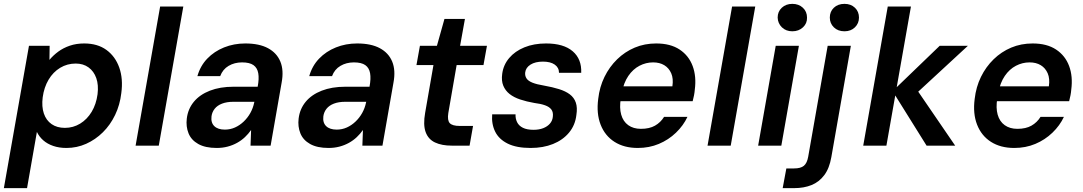

<svg xmlns="http://www.w3.org/2000/svg" viewBox="-35 -754 5608 994"><path d="M-15 220 115 -517H222L221 -444Q241 -468 267 -487Q293 -506 326.5 -517.5Q360 -529 401 -529Q470 -529 516 -495.5Q562 -462 582.5 -404Q603 -346 593 -272Q586 -211 561 -159Q536 -107 497.5 -69Q459 -31 411 -9.5Q363 12 309 12Q271 12 240.5 1.5Q210 -9 189 -27.5Q168 -46 156 -71L105 220ZM301 -92Q344 -92 380 -114Q416 -136 439.5 -175Q463 -214 470 -266Q476 -314 463.5 -349.5Q451 -385 423.5 -405Q396 -425 357 -425Q313 -425 276.5 -403Q240 -381 216.5 -341.5Q193 -302 186 -250Q180 -202 192 -166.5Q204 -131 232 -111.5Q260 -92 301 -92Z M667 0 794 -720H914L787 0Z M1087 12Q1028 12 991.5 -8.5Q955 -29 941 -64Q927 -99 932 -140Q938 -190 968.5 -227Q999 -264 1051.5 -284.5Q1104 -305 1174 -305H1299Q1307 -347 1302 -375Q1297 -403 1277 -417Q1257 -431 1218 -431Q1179 -431 1148.5 -413Q1118 -395 1105 -360H987Q1002 -413 1038 -450.5Q1074 -488 1125 -508.5Q1176 -529 1235 -529Q1307 -529 1352.5 -504.5Q1398 -480 1416.5 -435Q1435 -390 1423 -326L1366 0H1262L1265 -81Q1251 -61 1233 -44Q1215 -27 1192.5 -14.5Q1170 -2 1143.5 5Q1117 12 1087 12ZM1129 -83Q1157 -83 1181.5 -94Q1206 -105 1226.5 -124.5Q1247 -144 1261 -169Q1275 -194 1281 -223L1282 -227H1173Q1139 -227 1114.5 -217.5Q1090 -208 1076.5 -191Q1063 -174 1060 -152Q1056 -119 1074.5 -101Q1093 -83 1129 -83Z M1666 12Q1607 12 1570.5 -8.5Q1534 -29 1520 -64Q1506 -99 1511 -140Q1517 -190 1547.5 -227Q1578 -264 1630.5 -284.5Q1683 -305 1753 -305H1878Q1886 -347 1881 -375Q1876 -403 1856 -417Q1836 -431 1797 -431Q1758 -431 1727.5 -413Q1697 -395 1684 -360H1566Q1581 -413 1617 -450.5Q1653 -488 1704 -508.5Q1755 -529 1814 -529Q1886 -529 1931.5 -504.5Q1977 -480 1995.5 -435Q2014 -390 2002 -326L1945 0H1841L1844 -81Q1830 -61 1812 -44Q1794 -27 1771.5 -14.5Q1749 -2 1722.5 5Q1696 12 1666 12ZM1708 -83Q1736 -83 1760.5 -94Q1785 -105 1805.5 -124.5Q1826 -144 1840 -169Q1854 -194 1860 -223L1861 -227H1752Q1718 -227 1693.5 -217.5Q1669 -208 1655.5 -191Q1642 -174 1639 -152Q1635 -119 1653.5 -101Q1672 -83 1708 -83Z M2304 0Q2252 0 2217 -16.5Q2182 -33 2168.5 -70.5Q2155 -108 2166 -170L2209 -417H2121L2139 -517H2227L2266 -656H2372L2347 -517H2486L2468 -417H2329L2286 -169Q2280 -131 2293.5 -116.5Q2307 -102 2345 -102H2414L2396 0Z M2712 12Q2639 12 2593.5 -10.5Q2548 -33 2528.5 -72.5Q2509 -112 2513 -162H2634Q2633 -140 2642 -121.5Q2651 -103 2672 -92.5Q2693 -82 2727 -82Q2756 -82 2777.5 -90.5Q2799 -99 2812 -114Q2825 -129 2827 -149Q2830 -173 2819.5 -187Q2809 -201 2786.5 -209Q2764 -217 2731 -221Q2691 -228 2658 -239Q2625 -250 2603 -267.5Q2581 -285 2570.5 -310.5Q2560 -336 2565 -372Q2571 -418 2601 -453.5Q2631 -489 2680 -509Q2729 -529 2792 -529Q2883 -529 2930 -488.5Q2977 -448 2974 -377H2859Q2859 -404 2837 -419.5Q2815 -435 2776 -435Q2736 -435 2711.5 -419.5Q2687 -404 2684 -379Q2682 -362 2690.5 -348.5Q2699 -335 2721.5 -326Q2744 -317 2781 -311Q2826 -303 2859.5 -292.5Q2893 -282 2915 -265.5Q2937 -249 2946 -223Q2955 -197 2949 -159Q2943 -106 2911 -67.5Q2879 -29 2828 -8.5Q2777 12 2712 12Z M3267 12Q3196 12 3146.5 -19.5Q3097 -51 3074.5 -108.5Q3052 -166 3062 -242Q3069 -304 3094.5 -356Q3120 -408 3160 -447Q3200 -486 3251 -507.5Q3302 -529 3362 -529Q3436 -529 3483.5 -497.5Q3531 -466 3551 -412Q3571 -358 3562 -290Q3561 -276 3558 -260.5Q3555 -245 3551 -230H3145L3159 -307H3446Q3452 -347 3440 -374.5Q3428 -402 3404 -416.5Q3380 -431 3346 -431Q3309 -431 3275.5 -413.5Q3242 -396 3218 -361Q3194 -326 3184 -273L3179 -244Q3171 -196 3181 -160.5Q3191 -125 3217.5 -106Q3244 -87 3283 -87Q3327 -87 3356 -103.5Q3385 -120 3403 -149H3524Q3503 -104 3464.5 -67Q3426 -30 3376 -9Q3326 12 3267 12Z M3628 0 3755 -720H3875L3748 0Z M3890 0 3981 -517H4101L4010 0ZM4067 -592Q4034 -592 4013 -612.5Q3992 -633 3991 -663Q3991 -694 4012.5 -714Q4034 -734 4067 -734Q4100 -734 4121.5 -714Q4143 -694 4143 -663Q4144 -633 4122 -612.5Q4100 -592 4067 -592Z M4017 220 4036 118H4076Q4110 118 4126.5 104.5Q4143 91 4149 58L4250 -517H4370L4269 59Q4259 117 4232.5 152.5Q4206 188 4166.5 204Q4127 220 4076 220ZM4337 -592Q4303 -592 4282 -612.5Q4261 -633 4261 -663Q4261 -694 4282 -714Q4303 -734 4337 -734Q4370 -734 4391 -714Q4412 -694 4412 -663Q4412 -633 4391 -612.5Q4370 -592 4337 -592Z M4762 0 4586 -282 4830 -517H4976L4675 -239L4689 -323L4910 0ZM4434 0 4561 -720H4681L4554 0Z M5216 12Q5145 12 5095.5 -19.5Q5046 -51 5023.5 -108.5Q5001 -166 5011 -242Q5018 -304 5043.5 -356Q5069 -408 5109 -447Q5149 -486 5200 -507.5Q5251 -529 5311 -529Q5385 -529 5432.5 -497.5Q5480 -466 5500 -412Q5520 -358 5511 -290Q5510 -276 5507 -260.5Q5504 -245 5500 -230H5094L5108 -307H5395Q5401 -347 5389 -374.5Q5377 -402 5353 -416.5Q5329 -431 5295 -431Q5258 -431 5224.5 -413.5Q5191 -396 5167 -361Q5143 -326 5133 -273L5128 -244Q5120 -196 5130 -160.5Q5140 -125 5166.5 -106Q5193 -87 5232 -87Q5276 -87 5305 -103.5Q5334 -120 5352 -149H5473Q5452 -104 5413.5 -67Q5375 -30 5325 -9Q5275 12 5216 12Z"/></svg>

Font: DM Sans 11pt SemiBold
Style: Italic
Weight: 600
Italic angle: -10°
Version: Version 4.004;gftools[0.9.30]